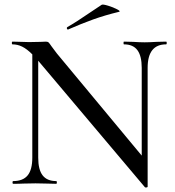

<svg xmlns="http://www.w3.org/2000/svg" viewBox="-20 -808 769 844"><path d="M710 -613Q629 -613 629 -510V13Q629 15 624 16Q619 17 617 15L148 -541V-115Q148 -62 167.5 -37Q187 -12 227 -12Q230 -12 230 -6Q230 0 227 0Q201 0 187 -1L136 -2L82 -1Q67 0 38 0Q35 0 35 -6Q35 -12 38 -12Q81 -12 101.5 -37Q122 -62 122 -115V-569Q98 -593 77.5 -603Q57 -613 35 -613Q32 -613 32 -619Q32 -625 35 -625L74 -624Q86 -623 108 -623L159 -624Q169 -625 182 -625Q190 -625 194 -621Q198 -617 206 -605L230 -573L603 -124V-510Q603 -562 584 -587.5Q565 -613 525 -613Q523 -613 523 -619Q523 -625 525 -625L565 -624Q595 -622 616 -622Q636 -622 668 -624L710 -625Q713 -625 713 -619Q713 -613 710 -613ZM279 -678Q275 -678 274 -682.5Q273 -687 276 -689Q312 -709 379 -755Q411 -777 427 -787Q432 -790 455 -783Q478 -776 495 -767Q512 -758 503 -756Q441 -741 389.5 -722.5Q338 -704 281 -679Z"/></svg>

Font: Cormorant Infant Medium
Style: Regular
Weight: 500
Designer: Christian Thalmann (Catharsis Fonts)
Version: Version 3.000